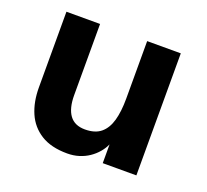

<svg xmlns="http://www.w3.org/2000/svg" viewBox="-96 -623 808 751"><g transform="rotate(20 308.0 -248.0)"><path d="M536 -508V0H396V-78Q388 -60 374 -43.5Q360 -27 341.5 -14.5Q323 -2 300.5 5Q278 12 252 12Q185 12 142.5 -14.5Q100 -41 80 -87Q60 -133 60 -193V-508H200V-212Q200 -157 221 -128.5Q242 -100 285 -100Q327 -100 351 -120Q375 -140 385.5 -177.5Q396 -215 396 -269V-508Z"/></g></svg>

Font: Inclusive Sans
Style: Bold
Weight: 700
Designer: Olivia King
Foundry: Olivia King
Version: Version 2.004